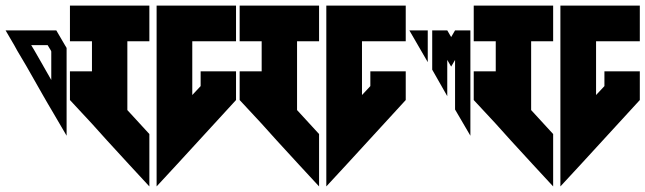

<svg xmlns="http://www.w3.org/2000/svg" viewBox="-20 -717 2316 689"><path d="M0 -608 31 -555 42 -535 74 -481 136 -372 151 -346 164 -324 219 -230V-283V-438V-481V-535V-545L213 -555L182 -608H123H121H61ZM92 -555H151L163 -535L164 -532V-481V-430L136 -479L135 -481L104 -535Z M231 -697V-569H310V-461H231V-358L310 -273L319 -263L364 -213L442 -128L516 -48V-236L437 -322V-569H516V-697ZM542 -697V-569V-236V-48L616 -128L827 -358V-461H700V-408L670 -376V-569H827V-697H670Z M840 -697V-569H919V-461H840V-358L919 -273L928 -263L973 -213L1051 -128L1125 -48V-236L1046 -322V-569H1125V-697ZM1151 -697V-569V-236V-48L1225 -128L1436 -358V-461H1309V-408L1279 -376V-569H1436V-697H1279Z M1585 -608H1531V-467L1585 -372V-479V-502L1599 -478L1613 -502V-481V-377V-324L1668 -230V-283V-481V-535V-555V-608H1613L1599 -584ZM1515 -608H1449L1515 -494Z M1680 -697V-569H1759V-461H1680V-358L1759 -273L1768 -263L1813 -213L1891 -128L1965 -48V-236L1886 -322V-569H1965V-697ZM1991 -697V-569V-236V-48L2065 -128L2276 -358V-461H2149V-408L2119 -376V-569H2276V-697H2119Z"/></svg>

Font: ABC-Triangle-Monogram
Style: Regular
Weight: 400
Designer: Sadat Fauzi
Foundry: Intuisi Creative
Version: Version 001.000